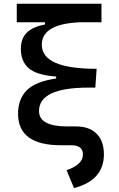

<svg xmlns="http://www.w3.org/2000/svg" viewBox="-20 -752 626 1007"><path d="M299.8 9.8Q74.7 9.8 74.7 -155.3Q74.7 -232.4 120.6 -278.6Q166.5 -324.7 274.4 -340.3V-350.6Q172.9 -357.9 131.1 -393.8Q89.4 -429.7 89.4 -495.1Q89.4 -550.3 120.8 -581.1Q152.3 -611.8 215.8 -623.5V-635.3H67.9V-732.4H512.2V-635.3H402.8Q199.2 -627.9 199.2 -517.1Q199.2 -391.1 486.8 -391.1L480 -292.5H444.8Q184.6 -292.5 184.6 -169.9Q184.6 -88.9 332.5 -88.9H378.9Q448.7 -88.9 486.8 -50.5Q524.9 -12.2 524.9 57.6Q524.9 193.8 368.2 234.4L329.1 140.6Q369.6 127 392.3 106.4Q415 85.9 415 58.1Q415 9.8 353.5 9.8Z"/></svg>

Font: Caskaydia Cove Medium
Style: Regular
Weight: 500
Monospace: yes
Designer: Aaron Bell
Foundry: Saja Typeworks
Version: Version 4.300; ttfautohint (v1.8.3)